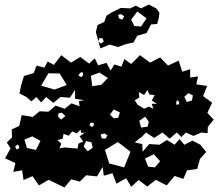

<svg xmlns="http://www.w3.org/2000/svg" viewBox="-20 -797 975 849"><path d="M195 -2 152 23 124 -18 84 -1 78 -44 39 -37 48 -76 2 -97 27 -141 10 -167 33 -189 32 -225 65 -240 76 -288 125 -280 155 -305 194 -303 226 -330 266 -316 296 -340 332 -327 329 -350 352 -354 312 -360V-400L289 -365L247 -368L216 -342L184 -368L162 -344L141 -368L119 -349L97 -368L66 -384L73 -418L86 -461L129 -474L142 -507L176 -498L191 -525L218 -510L251 -553L294 -520L335 -545L374 -516L399 -539L414 -508L451 -519L469 -485L486 -512L517 -502L530 -536L560 -514L599 -553L644 -520L688 -543L723 -507L770 -529L786 -480L821 -491V-454L856 -459L848 -424L896 -417L878 -372L918 -343L897 -298L925 -268L899 -236L898 -208L870 -211L836 -196L802 -211L782 -191L762 -211L730 -184L698 -211L662 -187L626 -211L602 -187L600 -188L576 -167L609 -160L611 -126L640 -160L685 -157L718 -178L752 -157L774 -182L795 -157L831 -175L866 -157L892 -125L864 -94L852 -50L807 -44L791 -6L752 -19L717 23L669 -2L631 28L593 -1L560 29L538 -9L495 15L477 -31L439 -20L434 -59L409 -17L361 -22L333 6L295 -4L265 32ZM344 -479 333 -474 327 -462 341 -456 348 -467ZM457 -452 420 -476 382 -462 388 -416 428 -422ZM244 -472 194 -473 162 -418 221 -401 275 -421ZM618 -316 638 -326 658 -316 651 -338H674L651 -353L664 -377L641 -379L632 -399L617 -377L594 -390L596 -366L576 -354L588 -334ZM833 -375 813 -385 795 -369 806 -346 829 -353ZM772 -347 763 -354 759 -344 760 -334 772 -336ZM510 -300 483 -313 466 -290 483 -274 503 -276ZM254 -298 240 -297 236 -283 250 -268 269 -284ZM638 -259 622 -281 596 -263 604 -233 633 -237ZM394 -253 382 -255 375 -243 387 -235 395 -243ZM323 -140 327 -162 348 -171 332 -194 355 -211 339 -209 336 -224 320 -207 299 -216 284 -197 261 -205 257 -183 234 -178 251 -162 243 -141 265 -145ZM455 -199 441 -207 425 -202 430 -185 447 -184ZM159 -174 123 -194 88 -180 99 -143 139 -134ZM384 -168 360 -173 350 -149 368 -128 390 -144ZM557 -126 501 -169 444 -134 463 -74 529 -57ZM65 -149 58 -158 47 -149 53 -136 64 -141ZM688 -84 660 -115 621 -96 635 -60 665 -57ZM404 -655 411 -686 441 -700 451 -728 476 -743 514 -762 556 -760 580 -772 604 -760 638 -777 671 -760 685 -741 682 -717 675 -691 648 -689 628 -651 587 -639 570 -609 537 -602 502 -589 465 -600 424 -583 415 -614V-615ZM628 -716 587 -746 560 -710 574 -682 604 -680ZM517 -734 502 -732 506 -716 521 -710 529 -725ZM433 -628H419L415 -615V-614L426 -604L439 -614Z"/></svg>

Font: Rubik Gemstones
Style: Regular
Weight: 400
Designer: Hubert and Fischer, NaN
Foundry: Hubert and Fischer, NaN
Version: Version 2.200